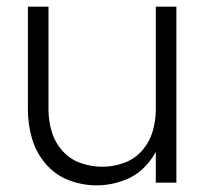

<svg xmlns="http://www.w3.org/2000/svg" viewBox="-20 -550 615 578"><path d="M271 8Q227 8 186 -8Q145 -24 116.5 -58Q88 -92 76 -134Q64 -176 64 -220V-530H126V-220Q126 -187 135.5 -154.5Q145 -122 167.5 -96.5Q190 -71 222 -59.5Q254 -48 288 -48Q321 -48 353 -59.5Q385 -71 407.5 -96.5Q430 -122 439.5 -154.5Q449 -187 449 -220V-530H511V0H449V-93Q439 -74 425 -58Q397 -24 355.5 -8Q314 8 271 8Z"/></svg>

Font: Jozsika Light
Style: Regular
Weight: 300
Monospace: yes
Designer: Belleve Invis
Foundry: Belleve Invis
Version: 2.1.0